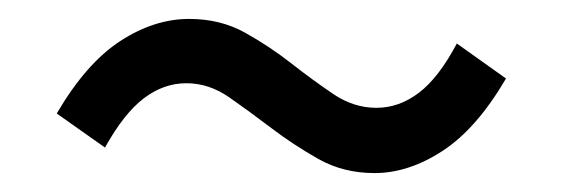

<svg xmlns="http://www.w3.org/2000/svg" viewBox="-20 -470 595 203"><path d="M376 -287Q343 -287 316.5 -302Q290 -317 267 -334.5Q244 -352 222.5 -367Q201 -382 177 -382Q153 -382 132 -366Q111 -350 91 -314L40 -350Q71 -403 107 -426.5Q143 -450 180 -450Q213 -450 239 -435.5Q265 -421 288 -403Q311 -385 332.5 -370.5Q354 -356 378 -356Q402 -356 423 -372Q444 -388 463 -424L515 -387Q484 -334 448 -310.5Q412 -287 376 -287Z"/></svg>

Font: SpoqaHanSans-Regular
Style: Regular
Weight: 400
Designer: [Spoqa Han Sans] Dong-huui Kim \uAE40 \uB3D9 \uD718  Younghwa Kang \uAC15 \uC601 \uD654  [Noto Sans] Ryoko NISHIZUKA \u8
Foundry: Spoqa (http://www.spoqa-han-sans.com)
Version: Version 2.000